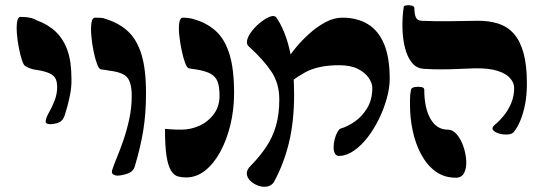

<svg xmlns="http://www.w3.org/2000/svg" viewBox="-20 -672 2085 739"><path d="M173 -194Q165 -194 160 -196.5Q155 -199 156 -208Q158 -221 169 -240Q180 -259 190 -284.5Q200 -310 200 -337Q200 -360 192 -372.5Q184 -385 164 -392.5Q144 -400 108 -405Q100 -407 92.5 -410Q85 -413 77 -418Q71 -421 64.5 -440.5Q58 -460 52.5 -488Q47 -516 45 -543.5Q43 -571 46 -589Q49 -607 59 -607Q70 -607 81 -606Q92 -605 102.5 -602Q113 -599 121 -594Q165 -578 194.5 -550Q224 -522 239.5 -478.5Q255 -435 255 -369Q256 -337 248.5 -301Q241 -265 230 -231Q223 -207 206 -200.5Q189 -194 173 -194Z M431 4Q424 4 416 -0.5Q408 -5 412 -18Q418 -37 430 -66Q442 -95 455 -132.5Q468 -170 477.5 -213.5Q487 -257 487 -303Q487 -353 470 -373.5Q453 -394 401 -400Q393 -402 384.5 -403Q376 -404 368 -405Q361 -406 353.5 -426Q346 -446 340 -475.5Q334 -505 331.5 -534.5Q329 -564 332 -584Q335 -604 346 -604Q357 -604 367.5 -603.5Q378 -603 390 -598Q440 -582 473.5 -550.5Q507 -519 524.5 -462.5Q542 -406 542 -313Q542 -235 531.5 -170.5Q521 -106 499 -32Q493 -11 470 -3.5Q447 4 431 4Z M739 -404 707 -409Q700 -410 692.5 -430Q685 -450 679 -479Q673 -508 670 -536.5Q667 -565 670 -584.5Q673 -604 684 -604Q695 -604 707 -602.5Q719 -601 736 -595Q782 -580 814 -549.5Q846 -519 863.5 -462.5Q881 -406 881 -313Q881 -251 867 -192.5Q853 -134 828 -88Q803 -42 769.5 -15.5Q736 11 696 11Q679 11 664.5 7Q650 3 638.5 -15Q627 -33 621 -71Q615 -109 615 -176Q629 -175 641.5 -174Q654 -173 677 -173Q715 -173 748.5 -188.5Q782 -204 803.5 -233.5Q825 -263 825 -303Q825 -337 818 -356.5Q811 -376 792.5 -387Q774 -398 739 -404Z M1288 -72Q1275 -71 1269.5 -80.5Q1264 -90 1264 -104Q1264 -119 1268 -135.5Q1272 -152 1279 -164Q1286 -176 1291 -177Q1318 -185 1345.5 -204Q1373 -223 1393 -255.5Q1413 -288 1413 -334Q1413 -352 1399 -372.5Q1385 -393 1357 -407Q1329 -421 1285 -421Q1244 -421 1211.5 -414Q1179 -407 1153.5 -393Q1128 -379 1104 -361Q1096 -353 1087.5 -360Q1079 -367 1073 -379.5Q1067 -392 1067 -401Q1067 -411 1080 -434Q1093 -457 1116.5 -486Q1140 -515 1170 -542Q1200 -569 1232.5 -586.5Q1265 -604 1298 -604Q1355 -604 1396 -579Q1437 -554 1458.5 -502Q1480 -450 1480 -369Q1480 -335 1469 -294.5Q1458 -254 1439 -215Q1420 -176 1395.5 -144Q1371 -112 1343 -92.5Q1315 -73 1288 -72ZM1034 29Q1025 43 1008 46Q991 49 973.5 42.5Q956 36 943.5 24Q931 12 930 -3.5Q929 -19 946 -35Q981 -71 1005.5 -108Q1030 -145 1042.5 -189Q1055 -233 1055 -289Q1055 -351 1024.5 -396.5Q994 -442 940 -491Q927 -501 931.5 -518.5Q936 -536 951.5 -555Q967 -574 986 -588.5Q1005 -603 1021 -608.5Q1037 -614 1044 -604Q1058 -585 1074 -547Q1090 -509 1101 -450Q1112 -391 1112 -308Q1112 -204 1092 -122Q1072 -40 1034 29Z M1959 -166Q1953 -156 1935.5 -154.5Q1918 -153 1901 -158Q1884 -163 1877.5 -172Q1871 -181 1886 -193Q1901 -205 1918 -225.5Q1935 -246 1947 -273.5Q1959 -301 1959 -334Q1959 -353 1943.5 -371Q1928 -389 1894.5 -399.5Q1861 -410 1807 -409Q1774 -408 1741 -406.5Q1708 -405 1676 -405Q1644 -405 1613 -407Q1584 -408 1566 -430Q1548 -452 1539 -487Q1530 -522 1529 -563.5Q1528 -605 1534 -646Q1535 -650 1544.5 -651.5Q1554 -653 1564.5 -650.5Q1575 -648 1575 -640Q1575 -618 1580.5 -605.5Q1586 -593 1602 -592Q1627 -591 1654 -590.5Q1681 -590 1718.5 -590.5Q1756 -591 1815 -592Q1860 -593 1896.5 -581.5Q1933 -570 1957.5 -542.5Q1982 -515 1995 -468Q2008 -421 2008 -351Q2008 -306 2001 -270.5Q1994 -235 1983 -208.5Q1972 -182 1959 -166ZM1735 12Q1689 12 1656 -12.5Q1623 -37 1601 -78Q1579 -119 1568.5 -168.5Q1558 -218 1558 -270Q1558 -298 1559 -308Q1560 -318 1562 -327Q1564 -335 1577 -337Q1590 -339 1601.5 -337Q1613 -335 1613 -327Q1613 -256 1637 -214.5Q1661 -173 1703 -173Q1723 -173 1738.5 -154.5Q1754 -136 1763.5 -108.5Q1773 -81 1774.5 -53Q1776 -25 1766.5 -6.5Q1757 12 1735 12Z"/></svg>

Font: Noto Rashi Hebrew ExtraBold
Style: Regular
Weight: 800
Version: Version 1.006